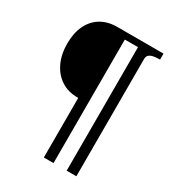

<svg xmlns="http://www.w3.org/2000/svg" viewBox="-173 -810 825 910"><g transform="rotate(30 240.0 -355.0)"><path d="M261 0V-710H200Q149 -710 111.5 -687.5Q74 -665 54 -623Q34 -581 34 -524Q34 -465 55 -420.5Q76 -376 114 -351Q152 -326 204 -326H208V0ZM360 -710H237V-676H360ZM386 0V-641Q386 -656 394 -663.5Q402 -671 416 -674Q430 -677 446 -677H453V-710H333V0Z"/></g></svg>

Font: Roboto Serif 120pt ExtraCondensed
Style: Regular
Weight: 400
Width: 2
Designer: Greg Gazdowicz
Foundry: Commercial Type
Version: Version 1.008